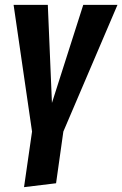

<svg xmlns="http://www.w3.org/2000/svg" viewBox="-20 -550 504 791"><path d="M464 -530 241 -8 211 205 79 221 112 -8 36 -530H177L194 -126L323 -530Z"/></svg>

Font: Fira Sans Extra Condensed SemiBold
Style: Italic
Weight: 600
Width: 3
Italic angle: -8°
Designer: Carrois Corporate & Edenspiekermann AG
Foundry: Carrois Corporate GbR & Edenspiekermann AG
Version: Version 4.203